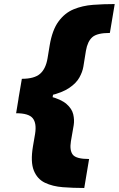

<svg xmlns="http://www.w3.org/2000/svg" viewBox="-20 -791 586 948"><path d="M71.3 -304.7 87.9 -401.9Q149.4 -401.9 177.7 -426.5Q206.1 -451.2 214.8 -503.4L225.1 -565.9Q237.8 -642.6 268.8 -684.8Q299.8 -727.1 343.5 -745.1Q387.2 -763.2 439.2 -767.1Q491.2 -771 546.4 -771L522.5 -628.4Q459.5 -628.4 435.8 -607.4Q412.1 -586.4 404.3 -540.5L391.6 -461.9Q387.2 -435.5 371.6 -407.7Q356 -379.9 321.5 -356.7Q287.1 -333.5 226.6 -319.1Q166 -304.7 71.3 -304.7ZM396 137.2Q340.8 137.2 290.3 133.3Q239.7 129.4 201.9 111.3Q164.1 93.3 147 51Q129.9 8.8 142.6 -67.9L153.3 -130.4Q161.6 -182.6 141.6 -207.3Q121.6 -231.9 59.6 -231.9L75.7 -329.6Q170.4 -329.6 226.1 -315.2Q281.7 -300.8 308.3 -277.6Q335 -254.4 341.6 -226.6Q348.1 -198.7 343.8 -172.4L330.1 -93.3Q322.8 -48.3 339.6 -27.1Q356.4 -5.9 419.9 -5.9ZM59.6 -231.9 87.9 -401.9H254.9L226.6 -231.9Z"/></svg>

Font: Inter 16pt Black
Style: Italic
Weight: 900
Italic angle: -9.3988°
Version: Version 4.001;git-66647c0bb